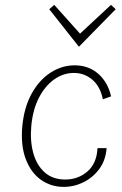

<svg xmlns="http://www.w3.org/2000/svg" viewBox="-20 -742 488 770"><path d="M235.5 7.5Q184 7.5 143.8 -21.2Q103.5 -50 83 -104.8Q62.5 -159.5 69.5 -236.5Q77 -313 107.5 -367.5Q138 -422 183.2 -451Q228.5 -480 279.5 -480Q308 -480 331.8 -471.2Q355.5 -462.5 374.2 -446Q393 -429.5 406 -406.8Q419 -384 425.5 -355.5L392.5 -344Q382 -395.5 350.2 -422.5Q318.5 -449.5 276 -449.5Q234.5 -449.5 197.8 -423.8Q161 -398 136.2 -350.2Q111.5 -302.5 105.5 -236.5Q100 -176 113.8 -127.2Q127.5 -78.5 159.8 -50.2Q192 -22 241.5 -22Q293 -22 330.5 -54.2Q368 -86.5 371 -148H407.5Q404 -100 378.8 -65.2Q353.5 -30.5 315.5 -11.5Q277.5 7.5 235.5 7.5ZM425 -722.5 444 -705 296.5 -554.5 177.5 -705 197.5 -722.5 301 -607Z"/></svg>

Font: Karla ExtraLight
Style: Italic
Weight: 250
Italic angle: -8°
Designer: Jonathan Pinhorn
Version: Version 2.004;gftools[0.9.33]